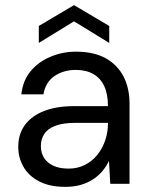

<svg xmlns="http://www.w3.org/2000/svg" viewBox="-20 -715 584 747"><path d="M234 12Q173 12 132 -9.5Q91 -31 71 -66.5Q51 -102 51 -143Q51 -194 77.5 -229.5Q104 -265 152.5 -283.5Q201 -302 266 -302H400Q400 -349 385.5 -380Q371 -411 343 -427Q315 -443 275 -443Q227 -443 192 -419Q157 -395 149 -348H63Q69 -402 99.5 -438.5Q130 -475 177 -494.5Q224 -514 275 -514Q345 -514 391 -488.5Q437 -463 460.5 -417.5Q484 -372 484 -311V0H409L404 -89Q394 -68 378.5 -49.5Q363 -31 342.5 -17.5Q322 -4 295 4Q268 12 234 12ZM247 -59Q282 -59 310.5 -73.5Q339 -88 359 -113Q379 -138 389.5 -169.5Q400 -201 400 -234V-237H273Q225 -237 195 -225.5Q165 -214 152 -193.5Q139 -173 139 -147Q139 -120 151.5 -100.5Q164 -81 188 -70Q212 -59 247 -59ZM131 -548V-614L268 -695L405 -614V-548L268 -632Z"/></svg>

Font: DM Sans 16pt
Style: Regular
Weight: 400
Version: Version 4.004;gftools[0.9.30]